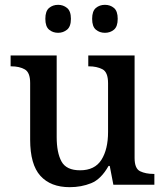

<svg xmlns="http://www.w3.org/2000/svg" viewBox="-20 -766 684 796"><path d="M269 10Q190 10 147.5 -37Q105 -84 105 -187V-422Q105 -466 82.5 -478.5Q60 -491 27 -491H24V-536H215V-198Q215 -133 235 -96.5Q255 -60 312 -60Q373 -60 400.5 -103.5Q428 -147 428 -219V-421Q428 -467 404.5 -479Q381 -491 349 -491H346V-536H538V-111Q538 -67 561 -56Q584 -45 616 -45H620V0H450L435 -78H430Q399 -23 358 -6.5Q317 10 269 10ZM415 -630Q393 -630 377.5 -643Q362 -656 362 -688Q362 -720 377.5 -733Q393 -746 415 -746Q437 -746 452.5 -733Q468 -720 468 -688Q468 -656 452.5 -643Q437 -630 415 -630ZM221 -630Q199 -630 183.5 -643Q168 -656 168 -688Q168 -720 183.5 -733Q199 -746 221 -746Q242 -746 258 -733Q274 -720 274 -688Q274 -656 258 -643Q242 -630 221 -630Z"/></svg>

Font: Noto Serif NP Hmong Medium
Style: Regular
Weight: 500
Designer: Dalton Maag Ltd
Foundry: Dalton Maag Ltd
Version: Version 1.001; ttfautohint (v1.8.4.7-5d5b)